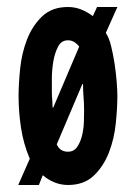

<svg xmlns="http://www.w3.org/2000/svg" viewBox="-20 -517 373 548"><path d="M65 -64Q47 -106 40 -152Q33 -198 33 -243Q33 -277 37.5 -321Q42 -365 57 -404Q72 -443 100 -470Q128 -497 174 -497Q194 -497 211.5 -490Q229 -483 245 -471L257 -497H315L282 -423Q291 -410 297 -386Q303 -362 307 -335.5Q311 -309 313 -284Q315 -259 315 -243Q315 -209 310.5 -165Q306 -121 291 -82Q276 -43 248 -16Q220 11 174 11Q154 11 135.5 3.5Q117 -4 102 -17L91 11H32ZM142 -105Q151 -84 174 -84Q191 -84 200.5 -98Q210 -112 214.5 -131.5Q219 -151 219.5 -170.5Q220 -190 220 -202Q220 -221 218.5 -239.5Q217 -258 217 -277H215ZM206 -384Q200 -392 192 -397Q184 -402 174 -402Q155 -402 145.5 -383.5Q136 -365 132 -340.5Q128 -316 128 -291.5Q128 -267 128 -255Q128 -244 129 -232.5Q130 -221 130 -210H132Z"/></svg>

Font: Osterbar
Style: Regular
Weight: 500
Width: 3
Designer: Peter Wiegel, Basierend auf Erbar schmal-halbfette Grotesk v. Jacob Erbar
Foundry: Peter Wiegel
Version: Version 1.0